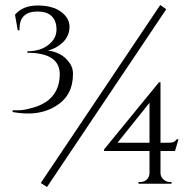

<svg xmlns="http://www.w3.org/2000/svg" viewBox="-20 -734 753 768"><path d="M143 -2C143 -2 168 14 168 14C168 14 645 -697 645 -697C645 -697 621 -714 621 -714C621 -714 143 -2 143 -2ZM51 -613C51 -613 58 -613 58 -613C58 -613 58 -613 58 -613C58 -614 58 -616 58 -618C58 -618 58 -618 58 -618C58 -665 82 -688 131 -688C131 -688 131 -688 131 -688C154 -688 173 -682 186 -670C199 -658 206 -640 206 -616C206 -591 195 -571 173 -554C151 -537 123 -529 90 -529C90 -529 89 -523 89 -523C89 -523 89 -523 89 -523C176 -523 219 -494 219 -437C219 -437 219 -437 219 -437C219 -389 201 -352 165 -327C165 -327 165 -327 165 -327C148 -316 128 -307 107 -302C86 -296 68 -293 55 -293C42 -293 34 -293 31 -293C31 -293 30 -286 30 -286C30 -286 30 -286 30 -286C52 -282 73 -280 93 -280C93 -280 93 -280 93 -280C134 -280 171 -290 202 -309C202 -309 202 -309 202 -309C249 -337 272 -380 272 -439C272 -439 272 -439 272 -439C272 -456 267 -471 257 -484C257 -484 257 -484 257 -484C238 -511 209 -527 172 -532C172 -532 172 -532 172 -532C194 -537 214 -548 232 -565C249 -582 258 -603 258 -627C258 -650 247 -670 224 -687C201 -704 169 -712 130 -712C91 -712 61 -700 40 -675C40 -675 51 -613 51 -613ZM680 -130C680 -130 694 -177 694 -177C694 -177 687 -177 687 -177C687 -177 687 -177 687 -177C683 -172 679 -168 675 -166C670 -164 662 -163 651 -163C651 -163 622 -163 622 -163C622 -163 622 -405 622 -405C622 -405 616 -405 616 -405C616 -405 396 -136 396 -136C396 -136 396 -130 396 -130C396 -130 578 -130 578 -130C578 -130 578 -40 578 -40C578 -40 578 -40 578 -40C577 -30 574 -22 567 -16C560 -9 551 -6 541 -6C541 -6 534 -6 534 -6C534 -6 534 1 534 1C534 1 666 1 666 1C666 1 666 -6 666 -6C666 -6 659 -6 659 -6C659 -6 659 -6 659 -6C649 -6 640 -10 633 -17C626 -24 622 -32 622 -41C622 -41 622 -130 622 -130C622 -130 680 -130 680 -130ZM450 -163C450 -163 578 -323 578 -323C578 -323 578 -163 578 -163C578 -163 450 -163 450 -163Z"/></svg>

Font: Cinzel Utterance
Style: Regular
Weight: 500
Designer: Natanael Gama
Foundry: ""
Version: ""